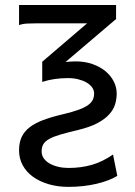

<svg xmlns="http://www.w3.org/2000/svg" viewBox="-20 -518 540 768"><path d="M449.2 185.5Q433.1 195.3 411.9 203.4Q390.6 211.4 365.7 217.3Q340.8 223.1 312.5 226.3Q284.2 229.5 253.9 229.5Q211.4 229.5 175.3 219Q139.2 208.5 112.5 189.5Q85.9 170.4 71 143.3Q56.2 116.2 56.2 83Q56.2 52.7 66.4 30.5Q76.7 8.3 98.1 -8.5Q119.6 -25.4 152.8 -37.8Q186 -50.3 231.9 -61Q270.5 -70.3 294.7 -79.1Q318.8 -87.9 332.5 -97.9Q346.2 -107.9 351.3 -119.1Q356.4 -130.4 356.4 -144Q356.4 -157.7 348.1 -168.9Q339.8 -180.2 325.7 -188.2Q311.5 -196.3 292.7 -200.9Q273.9 -205.6 252.4 -205.6Q225.1 -205.6 200 -202.1Q174.8 -198.7 148.9 -190.4V-271L328.6 -424.8H131.8Q109.9 -424.8 89.8 -423.8Q69.8 -422.9 56.2 -417.5V-498H444.3V-441.9L242.2 -270Q252 -271 262 -271.7Q272 -272.5 281.7 -272.5Q319.3 -272.5 349.9 -261.7Q380.4 -251 401.9 -233.2Q423.3 -215.3 435.1 -192.1Q446.8 -168.9 446.8 -144Q446.8 -123 440.7 -101.8Q434.6 -80.6 417.5 -61.3Q400.4 -42 369.9 -25.6Q339.4 -9.3 290.5 2.4Q249 12.2 221.4 20.3Q193.8 28.3 177.2 37.6Q160.6 46.9 153.6 58.6Q146.5 70.3 146.5 87.9Q146.5 103.5 155.3 115.7Q164.1 127.9 178.7 136.2Q193.4 144.5 212.9 149.2Q232.4 153.8 253.9 153.8Q304.2 153.8 347.4 141.4Q390.6 128.9 432.1 100.1Z"/></svg>

Font: Andika FrenchTight
Style: Regular
Weight: 400
Designer: Victor Gaultney, Annie Olsen, Julie Remington, Don Collingsworth, Eric Hays, Becca Hirsbrunner
Foundry: SIL International
Version: Version 5.000 ; Dig1 Dig4Opn Dig7 LnSpcTght